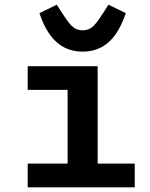

<svg xmlns="http://www.w3.org/2000/svg" viewBox="-20 -798 640 818"><path d="M98 0H554V-101H396V-516H98V-415H268V-101H98ZM332 -578C448 -578 492 -673 516 -742L442 -778L421 -745C389 -697 373 -669 332 -669C291 -669 275 -697 243 -745L222 -778L148 -742C172 -673 216 -578 332 -578Z"/></svg>

Font: IBM Mono SemiBold
Style: Regular
Weight: 600
Monospace: yes
Designer: Mike Abbink, Paul van der Laan, Pieter van Rosmalen
Foundry: Bold Monday
Version: Version 2.3